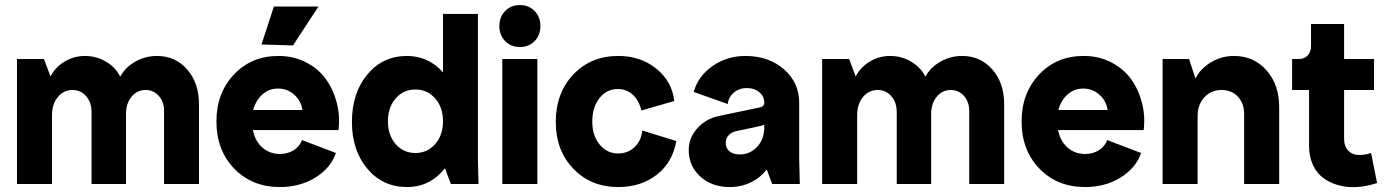

<svg xmlns="http://www.w3.org/2000/svg" viewBox="-20 -736 5540 768"><path d="M47.9 0V-500H155.8L182.1 -430.2Q201.2 -467.3 238.5 -489.7Q275.9 -512.2 319.8 -512.2Q365.2 -512.2 403.8 -489.5Q442.4 -466.8 460.9 -429.2Q481 -466.8 521.2 -489.5Q561.5 -512.2 607.9 -512.2Q681.6 -512.2 728.8 -458Q775.9 -403.8 775.9 -319.8V0H636.2V-292Q636.2 -328.6 615.2 -352.3Q594.2 -376 562 -376Q528.3 -376 506.1 -348.9Q483.9 -321.8 483.9 -279.8V0H346.2V-288.1Q346.2 -326.2 324.7 -351.1Q303.2 -376 270 -376Q234.4 -376 211.2 -347.7Q188 -319.3 188 -275.9V0Z M1099.6 12.2Q988.3 12.2 917 -61.5Q845.7 -135.3 845.7 -250Q845.7 -363.8 915.8 -438Q985.8 -512.2 1093.8 -512.2Q1154.3 -512.2 1203.9 -486.8Q1253.4 -461.4 1283.4 -419.7Q1313.5 -377.9 1327.1 -324.7Q1340.8 -271.5 1334 -215.8H991.7Q1000 -171.9 1029.3 -146Q1058.6 -120.1 1099.6 -120.1Q1131.3 -120.1 1155 -135.3Q1178.7 -150.4 1188 -175.8L1323.7 -124Q1302.7 -63.5 1241.2 -25.6Q1179.7 12.2 1099.6 12.2ZM992.7 -295.9H1189.9Q1184.1 -333.5 1156.5 -357.7Q1128.9 -381.8 1091.8 -381.8Q1056.2 -381.8 1029.8 -358.4Q1003.4 -335 992.7 -295.9ZM1025.9 -558.1 1075.7 -710H1253.9L1151.9 -554.2Z M1607.9 12.2Q1511.2 12.2 1449.5 -61Q1387.7 -134.3 1387.7 -248Q1387.7 -364.3 1449.5 -438.2Q1511.2 -512.2 1607.9 -512.2Q1692.9 -512.2 1752 -446.8V-680.2H1891.6V-100.1L1894 0H1783.7L1759.8 -63Q1700.2 12.2 1607.9 12.2ZM1562.7 -342.3Q1531.7 -306.6 1531.7 -251Q1531.7 -195.3 1562.7 -159.7Q1593.8 -124 1641.6 -124Q1689.5 -124 1720.7 -159.7Q1752 -195.3 1752 -251Q1752 -306.6 1720.7 -342.3Q1689.5 -377.9 1641.6 -377.9Q1593.8 -377.9 1562.7 -342.3Z M1989.3 -500H2129.4V0H1989.3ZM2000.7 -571.5Q1977.5 -595.2 1977.5 -631.8Q1977.5 -668.5 2000.7 -692.1Q2023.9 -715.8 2059.6 -715.8Q2095.2 -715.8 2118.4 -692.1Q2141.6 -668.5 2141.6 -631.8Q2141.6 -595.2 2118.4 -571.5Q2095.2 -547.9 2059.6 -547.9Q2023.9 -547.9 2000.7 -571.5Z M2453.1 12.2Q2343.8 12.2 2273.4 -61Q2203.1 -134.3 2203.1 -248Q2203.1 -364.3 2273.4 -438.2Q2343.8 -512.2 2453.1 -512.2Q2542.5 -512.2 2605.2 -461.4Q2668 -410.6 2677.2 -332L2545.4 -293.9Q2536.1 -334.5 2511 -357.2Q2485.8 -379.9 2451.2 -379.9Q2406.2 -379.9 2377.7 -343.3Q2349.1 -306.6 2349.1 -250Q2349.1 -193.8 2378.4 -158Q2407.7 -122.1 2453.1 -122.1Q2490.7 -122.1 2517.8 -147.2Q2544.9 -172.4 2549.3 -213.9L2685.1 -171.9Q2670.4 -85.9 2606.9 -36.9Q2543.5 12.2 2453.1 12.2Z M2898.9 12.2Q2827.6 12.2 2781.2 -29.8Q2734.9 -71.8 2734.9 -136.2Q2734.9 -184.1 2768.8 -222.4Q2802.7 -260.7 2855 -272L3019 -306.2Q3027.8 -307.6 3032.5 -312.7Q3037.1 -317.9 3037.1 -324.2Q3037.1 -350.6 3017.3 -367.2Q2997.6 -383.8 2966.8 -383.8Q2937 -383.8 2915.5 -365.7Q2894 -347.7 2891.1 -319.8L2754.9 -368.2Q2772 -431.2 2830.1 -471.7Q2888.2 -512.2 2960.9 -512.2Q3054.7 -512.2 3115.7 -459Q3176.8 -405.8 3176.8 -324.2V-100.1L3179.2 0H3068.8L3046.9 -58.1Q3022 -25.4 2983.6 -6.6Q2945.3 12.2 2898.9 12.2ZM2882.8 -164.1Q2882.8 -143.6 2897.7 -130.9Q2912.6 -118.2 2939 -118.2Q2979.5 -118.2 3008.3 -148.4Q3037.1 -178.7 3037.1 -228V-236.8Q3023.9 -232.4 3002.9 -228L2926.8 -211.9Q2905.8 -207.5 2894.3 -194.8Q2882.8 -182.1 2882.8 -164.1Z M3268.6 0V-500H3376.5L3402.8 -430.2Q3421.9 -467.3 3459.2 -489.7Q3496.6 -512.2 3540.5 -512.2Q3585.9 -512.2 3624.5 -489.5Q3663.1 -466.8 3681.6 -429.2Q3701.7 -466.8 3741.9 -489.5Q3782.2 -512.2 3828.6 -512.2Q3902.3 -512.2 3949.5 -458Q3996.6 -403.8 3996.6 -319.8V0H3856.9V-292Q3856.9 -328.6 3835.9 -352.3Q3814.9 -376 3782.7 -376Q3749 -376 3726.8 -348.9Q3704.6 -321.8 3704.6 -279.8V0H3566.9V-288.1Q3566.9 -326.2 3545.4 -351.1Q3523.9 -376 3490.7 -376Q3455.1 -376 3431.9 -347.7Q3408.7 -319.3 3408.7 -275.9V0Z M4320.3 12.2Q4209 12.2 4137.7 -61.5Q4066.4 -135.3 4066.4 -250Q4066.4 -363.8 4136.5 -438Q4206.5 -512.2 4314.5 -512.2Q4375 -512.2 4424.6 -486.8Q4474.1 -461.4 4504.2 -419.7Q4534.2 -377.9 4547.9 -324.7Q4561.5 -271.5 4554.7 -215.8H4212.4Q4220.7 -171.9 4250 -146Q4279.3 -120.1 4320.3 -120.1Q4352.1 -120.1 4375.7 -135.3Q4399.4 -150.4 4408.7 -175.8L4544.4 -124Q4523.4 -63.5 4461.9 -25.6Q4400.4 12.2 4320.3 12.2ZM4213.4 -295.9H4410.6Q4404.8 -333.5 4377.2 -357.7Q4349.6 -381.8 4312.5 -381.8Q4276.9 -381.8 4250.5 -358.4Q4224.1 -335 4213.4 -295.9Z M4630.4 0V-500H4736.3L4761.7 -421.9Q4781.7 -461.4 4823.7 -486.8Q4865.7 -512.2 4916.5 -512.2Q4995.1 -512.2 5045.9 -454.8Q5096.7 -397.5 5096.7 -308.1V0H4956.5V-279.8Q4956.5 -322.3 4931.9 -349.1Q4907.2 -376 4866.7 -376Q4824.7 -376 4797.6 -346.9Q4770.5 -317.9 4770.5 -272V0Z M5488.3 -3.9Q5448.7 9.3 5409.4 12Q5370.1 14.6 5335.4 5.4Q5300.8 -3.9 5274.2 -23.2Q5247.6 -42.5 5231.9 -75.7Q5216.3 -108.9 5216.3 -151.9V-376H5148.4V-500H5176.3Q5197.8 -500 5210.9 -514.4Q5224.1 -528.8 5224.1 -551.8V-640.1H5356.4V-500H5476.1V-376H5356.4V-180.2Q5356.4 -151.4 5371.8 -134.5Q5387.2 -117.7 5411.4 -116.2Q5435.5 -114.7 5464.4 -124Z"/></svg>

Font: Apfel Grotezk
Style: Bold
Weight: 700
Designer: Luigi Gorlero
Foundry: Collletttivo
Version: Version 2.000;FEAKit 1.0